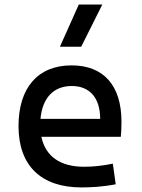

<svg xmlns="http://www.w3.org/2000/svg" viewBox="-20 -815 626 845"><path d="M337.9 9.8C377 9.8 427.7 7.8 489.3 -3.9L476.6 -94.7C433.6 -85.9 392.6 -81.1 349.6 -81.1C245.6 -81.1 180.2 -126.5 162.1 -212.9H511.7C513.7 -233.4 514.6 -254.9 514.6 -279.3C514.6 -440.4 434.6 -527.3 294.9 -527.3C146.5 -527.3 61.5 -428.7 61.5 -259.8C61.5 -85.9 161.1 9.8 337.9 9.8ZM158.2 -292C166.5 -384.3 215.8 -436.5 295.9 -436.5C374 -436.5 420.9 -384.8 420.9 -292ZM243.7 -609.4H337.4L430.2 -794.9H326.7Z"/></svg>

Font: Cascadia Code PL
Style: Regular
Weight: 400
Monospace: yes
Designer: Aaron Bell
Foundry: Saja Typeworks
Version: Version 2404.023